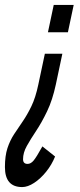

<svg xmlns="http://www.w3.org/2000/svg" viewBox="-72 -567 325 779"><path d="M122.5 -436H203.5L227 -547H146ZM18 192Q40.5 192 66.5 175Q92.5 158 115.2 129.8Q138 101.5 151.5 68L100 27Q76 70.5 64.5 84.2Q53 98 40 98Q21.5 98 21.5 79Q21.5 52.5 36.8 25.2Q52 -2 74.5 -35.8Q97 -69.5 119 -115.2Q141 -161 154.5 -224L181 -349H110L83.5 -224Q72.5 -171.5 55.5 -136.2Q38.5 -101 20 -74.2Q1.5 -47.5 -15 -22.2Q-31.5 3 -41.8 34.2Q-52 65.5 -52 111Q-52 192 18 192Z"/></svg>

Font: League Gothic Condensed Italic
Style: Regular
Weight: 400
Width: 3
Designer: The League of Moveable Type
Version: Version 1.600; ttfautohint (v1.8.3)